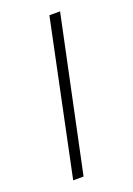

<svg xmlns="http://www.w3.org/2000/svg" viewBox="-108 -562 422 608"><g transform="rotate(-20 103.0 -258.5)"><path d="M31 0 139 -517H175L66 0Z"/></g></svg>

Font: Mona Sans
Style: Italic
Weight: 200
Italic angle: -11.6951°
Designer: Deni Anggara
Foundry: GitHub
Version: Version 2.000